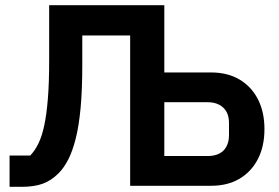

<svg xmlns="http://www.w3.org/2000/svg" viewBox="-20 -718 1077 742"><path d="M17 4V-117H97Q115 -136 128.5 -163.5Q142 -191 151 -233Q160 -275 165 -336.5Q170 -398 170 -485V-698H615V-438H795Q860 -438 906 -410.5Q952 -383 977 -334Q1002 -285 1002 -219Q1002 -153 977 -104Q952 -55 906 -27.5Q860 0 795 0H483V-581H298V-468Q298 -371 291.5 -301Q285 -231 272.5 -182Q260 -133 243.5 -101Q227 -69 206 -48Q178 -20 145 -8Q112 4 64 4ZM615 -115H783Q808 -115 826.5 -124Q845 -133 855 -151.5Q865 -170 865 -196V-242Q865 -269 855 -286.5Q845 -304 826.5 -313.5Q808 -323 783 -323H615Z"/></svg>

Font: IBM Plex Sans SemiBold
Style: Regular
Weight: 600
Designer: Mike Abbink, Paul van der Laan, Pieter van Rosmalen
Foundry: Bold Monday
Version: Version 3.201